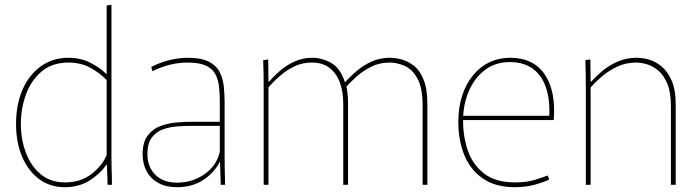

<svg xmlns="http://www.w3.org/2000/svg" viewBox="-20 -771 2921 801"><path d="M250 10Q190 10 144.5 -23Q99 -56 73 -115.5Q47 -175 47 -254Q47 -335 74 -397Q101 -459 150.5 -494.5Q200 -530 265 -530Q317 -530 357.5 -509Q398 -488 423 -463H425V-748L445 -751V-108Q445 -90 445.5 -72Q446 -54 446.5 -36.5Q447 -19 447 0H429L426 -84H424Q399 -47 354.5 -18.5Q310 10 250 10ZM252 -10Q316 -10 361 -44.5Q406 -79 425 -124V-437Q397 -466 357.5 -488Q318 -510 265 -510Q198 -510 154 -473Q110 -436 88.5 -377.5Q67 -319 67 -254Q67 -190 88 -134Q109 -78 150 -44Q191 -10 252 -10Z M718 10Q673 10 641 -7.5Q609 -25 592 -56Q575 -87 575 -127Q575 -178 596.5 -206Q618 -234 651.5 -246Q685 -258 721.5 -260.5Q758 -263 788 -263H897V-345Q897 -378 894 -407.5Q891 -437 879 -460.5Q867 -484 839.5 -497Q812 -510 763 -510Q724 -510 687 -500.5Q650 -491 616 -474L611 -492Q639 -506 666 -514.5Q693 -523 718 -526.5Q743 -530 763 -530Q819 -530 850.5 -514Q882 -498 896 -471Q910 -444 913.5 -411.5Q917 -379 917 -346V-134Q917 -106 917.5 -69Q918 -32 919 0H901L898 -96H897Q875 -52 829 -21Q783 10 718 10ZM718 -9Q783 -9 833.5 -44.5Q884 -80 897 -138V-246H785Q757 -246 724 -244Q691 -242 661.5 -232Q632 -222 613.5 -197.5Q595 -173 595 -129Q595 -74 628.5 -41.5Q662 -9 718 -9Z M1080 -411Q1080 -441 1079.5 -466.5Q1079 -492 1078 -520L1099 -523L1100 -430H1102Q1122 -453 1148.5 -476Q1175 -499 1209 -514.5Q1243 -530 1283 -530Q1323 -530 1361.5 -508.5Q1400 -487 1419 -428H1420Q1440 -451 1467.5 -474.5Q1495 -498 1530 -514Q1565 -530 1606 -530Q1629 -530 1655.5 -523Q1682 -516 1707 -496.5Q1732 -477 1747.5 -438Q1763 -399 1763 -334V0H1743V-331Q1743 -404 1722 -442.5Q1701 -481 1669.5 -495.5Q1638 -510 1604 -510Q1564 -510 1529.5 -493Q1495 -476 1468 -452Q1441 -428 1422 -406L1424 -416Q1428 -400 1430 -381Q1432 -362 1432 -341V0H1412V-339Q1412 -388 1398 -426.5Q1384 -465 1355 -487.5Q1326 -510 1280 -510Q1241 -510 1208 -494Q1175 -478 1147.5 -454Q1120 -430 1100 -406V0H1080Z M2128 10Q2046 10 1993.5 -27Q1941 -64 1916.5 -125.5Q1892 -187 1892 -262Q1892 -323 1908 -372Q1924 -421 1953 -456.5Q1982 -492 2021.5 -511Q2061 -530 2109 -530Q2158 -530 2194 -512Q2230 -494 2253 -460Q2276 -426 2285.5 -378Q2295 -330 2290 -270H1907L1912 -274Q1911 -205 1931 -145Q1951 -85 1999 -47.5Q2047 -10 2129 -10Q2177 -10 2212.5 -21Q2248 -32 2265 -39L2271 -22Q2252 -12 2213 -1Q2174 10 2128 10ZM1908 -288H2271Q2272 -294 2272 -299.5Q2272 -305 2272 -307Q2272 -374 2252.5 -419.5Q2233 -465 2196.5 -488.5Q2160 -512 2107 -512Q2046 -512 2002.5 -478.5Q1959 -445 1936 -391Q1913 -337 1912 -275Z M2424 -400Q2424 -436 2423.5 -464Q2423 -492 2422 -520L2443 -523L2444 -430H2446Q2465 -451 2492.5 -474.5Q2520 -498 2556.5 -514Q2593 -530 2638 -530Q2658 -530 2685 -523Q2712 -516 2738 -495.5Q2764 -475 2781.5 -436Q2799 -397 2799 -333V0H2779V-329Q2779 -385 2764.5 -420.5Q2750 -456 2727.5 -475.5Q2705 -495 2680 -502.5Q2655 -510 2634 -510Q2591 -510 2555 -493Q2519 -476 2491 -452Q2463 -428 2444 -406V0H2424Z"/></svg>

Font: Murecho Thin Thin
Style: Regular
Weight: 250
Version: Version 1.010